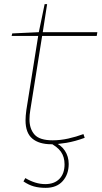

<svg xmlns="http://www.w3.org/2000/svg" viewBox="-20 -685 489 925"><path d="M382 -39 388 -21Q342 -4 300.5 3Q259 10 228 10Q168 10 135.5 -17.5Q103 -45 103 -105Q103 -114 104 -128Q105 -142 107 -155L164 -512H36L39 -524L167 -530L195 -665H207L186 -530H449L446 -512H183L126 -155Q122 -131 122 -110Q122 -64 146.5 -36.5Q171 -9 234 -9Q271 -9 309 -17.5Q347 -26 382 -39ZM93 189 102 173Q151 202 198 202Q242 202 266.5 176.5Q291 151 291 107Q291 71 273.5 46Q256 21 214 0H241Q274 13 292.5 41Q311 69 311 105Q311 155 282 187.5Q253 220 200 220Q168 220 143 213Q118 206 93 189Z"/></svg>

Font: Georama Extended Thin
Style: Italic
Weight: 100
Width: 7
Italic angle: -9°
Designer: Jean-Baptiste Levee
Foundry: Production Type
Version: Version 1.000